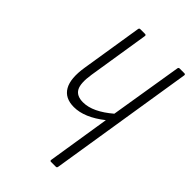

<svg xmlns="http://www.w3.org/2000/svg" viewBox="-202 -728 801 801"><g transform="rotate(45 199.0 -327.5)"><path d="M392 -655Q399 -655 398 -648L296 -7Q295 0 289 0H260Q254 0 255 -7L299 -285Q228 -229 166 -229Q113 -229 91.5 -266.5Q70 -304 82 -378L125 -648Q126 -655 132 -655H160Q167 -655 166 -648L123 -377Q114 -319 127.5 -294.5Q141 -270 179 -270Q208 -270 239.5 -285Q271 -300 305 -329L357 -648Q358 -655 364 -655Z"/></g></svg>

Font: Sofia Sans Extra Condensed Light
Style: Italic
Weight: 300
Italic angle: -9°
Version: Version 4.100